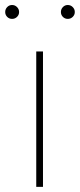

<svg xmlns="http://www.w3.org/2000/svg" viewBox="-53 -729 311 749"><path d="M114.7 -528.3V0H88.4V-528.3ZM-32.7 -682.1Q-32.7 -693.4 -24.9 -701.4Q-17.1 -709.5 -5.9 -709.5Q5.4 -709.5 13.4 -701.4Q21.5 -693.4 21.5 -682.1Q21.5 -670.9 13.4 -663.1Q5.4 -655.3 -5.9 -655.3Q-17.1 -655.3 -24.9 -663.1Q-32.7 -670.9 -32.7 -682.1ZM184.6 -682.1Q184.6 -693.4 192.4 -701.4Q200.2 -709.5 211.4 -709.5Q222.7 -709.5 230.7 -701.4Q238.8 -693.4 238.8 -682.1Q238.8 -670.9 230.7 -663.1Q222.7 -655.3 211.4 -655.3Q200.2 -655.3 192.4 -663.1Q184.6 -670.9 184.6 -682.1Z"/></svg>

Font: Vazirmatn RD FD Thin
Style: Regular
Weight: 100
Designer: Saber Rastikerdar
Foundry: Saber Rastikerdar
Version: Version 33.003